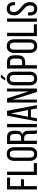

<svg xmlns="http://www.w3.org/2000/svg" viewBox="1786 -2672 892 4505"><g transform="rotate(-90 2232.5 -419.0)"><path d="M118 -374H279V-303H118V0H40V-700H318V-629H118Z M658 0H380V-700H458V-71H658Z M711 -169V-531Q711 -613 751.5 -660Q792 -707 871 -707Q950 -707 991 -660Q1032 -613 1032 -531V-169Q1032 -87 991 -40Q950 7 871 7Q793 7 752 -40Q711 -87 711 -169ZM788 -535V-165Q788 -64 871 -64Q954 -64 954 -165V-535Q954 -636 871 -636Q788 -636 788 -535Z M1106 -700H1262Q1343 -700 1380.5 -660Q1418 -620 1418 -540V-483Q1418 -367 1331 -339Q1419 -313 1419 -193V-84Q1419 -26 1433 0H1354Q1341 -29 1341 -85V-195Q1341 -252 1315.5 -275.5Q1290 -299 1239 -299H1184V0H1106ZM1184 -370H1242Q1292 -370 1316.5 -391Q1341 -412 1341 -466V-533Q1341 -629 1260 -629H1184Z M1500 -700H1578V0H1500Z M1914 -141H1737L1710 0H1638L1772 -700H1885L2019 0H1941ZM1824 -612 1747 -208H1903Z M2149 -566V0H2079V-700H2178L2340 -194V-700H2409V0H2328Z M2665 -845H2742L2649 -742H2595ZM2804 -531V-169Q2804 -87 2763 -40Q2722 7 2643 7Q2565 7 2524 -40Q2483 -87 2483 -169V-531Q2483 -613 2523.5 -660Q2564 -707 2643 -707Q2722 -707 2763 -660Q2804 -613 2804 -531ZM2560 -535V-165Q2560 -64 2643 -64Q2726 -64 2726 -165V-535Q2726 -636 2643 -636Q2560 -636 2560 -535Z M2878 -700H3031Q3188 -700 3188 -529V-445Q3188 -276 3025 -276H2956V0H2878ZM2956 -346H3025Q3069 -346 3090 -368Q3111 -390 3111 -440V-533Q3111 -582 3092 -605.5Q3073 -629 3031 -629H2956Z M3243 -169V-531Q3243 -613 3283.5 -660Q3324 -707 3403 -707Q3482 -707 3523 -660Q3564 -613 3564 -531V-169Q3564 -87 3523 -40Q3482 7 3403 7Q3325 7 3284 -40Q3243 -87 3243 -169ZM3320 -535V-165Q3320 -64 3403 -64Q3486 -64 3486 -165V-535Q3486 -636 3403 -636Q3320 -636 3320 -535Z M3916 0H3638V-700H3716V-71H3916Z M3975 -700H4053V0H3975Z M4436 -532V-513H4362V-536Q4362 -636 4282 -636Q4202 -636 4202 -537Q4202 -500 4219.5 -468.5Q4237 -437 4263 -415.5Q4289 -394 4319.5 -367.5Q4350 -341 4376 -316.5Q4402 -292 4419.5 -253Q4437 -214 4437 -168Q4437 -86 4397 -39.5Q4357 7 4279 7Q4201 7 4161.5 -39.5Q4122 -86 4122 -168V-208H4195V-164Q4195 -64 4277 -64Q4359 -64 4359 -164Q4359 -196 4346 -223Q4333 -250 4312.5 -271Q4292 -292 4267 -312Q4242 -332 4217 -354Q4192 -376 4171.5 -400Q4151 -424 4138 -458Q4125 -492 4125 -532Q4125 -615 4164 -661Q4203 -707 4280 -707Q4357 -707 4396.5 -660.5Q4436 -614 4436 -532Z"/></g></svg>

Font: TypoPRO Bebas Neue
Style: Regular
Weight: 400
Designer: Ryoichi Tsunekawa
Foundry: Ryoichi Tsunekawa
Version: Version 001.003